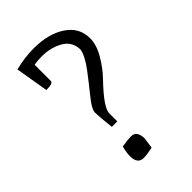

<svg xmlns="http://www.w3.org/2000/svg" viewBox="-207 -751 844 844"><g transform="rotate(-45 215.0 -329.5)"><path d="M79 -502 53 -656Q113 -671 169 -671Q260 -671 318 -632.5Q376 -594 376 -527Q376 -486 349 -440Q322 -394 289 -360Q202 -270 202 -234V-184H168Q160 -253 160 -283Q161 -303 195.5 -345.5Q230 -388 267.5 -437.5Q305 -487 311 -522Q310 -572 267.5 -596.5Q225 -621 168 -621Q140 -621 121 -617V-516Q121 -502 79 -502ZM198 -95Q234 -95 234 -45L227 4Q192 12 170 12Q133 12 133 -37Q133 -59 141 -89Q177 -95 198 -95Z"/></g></svg>

Font: Mate
Style: Regular
Weight: 400
Designer: Eduardo Rodriguez Tunni
Foundry: Eduardo Rodriguez Tunni
Version: Version 1.002